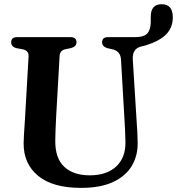

<svg xmlns="http://www.w3.org/2000/svg" viewBox="-20 -876 839 910"><path d="M570.5 -300.5 553.5 -593.5Q551 -632.5 516 -641.5L490 -647.5Q464 -654.5 464 -675.5Q464 -700 492 -700H619.5Q663 -700 678.8 -718.2Q694.5 -736.5 694.5 -772.5V-797Q694.5 -856 746.5 -856Q799 -856 799 -794Q799 -745.5 767.8 -713.5Q736.5 -681.5 671 -661L648.5 -655.5Q605.5 -644.5 609.5 -592L627.5 -302.5Q629.5 -276.5 630.8 -251.5Q632 -226.5 632.5 -200Q633.5 -138.5 604.8 -90Q576 -41.5 516.2 -13.5Q456.5 14.5 364 14.5Q229.5 14.5 160.2 -43Q91 -100.5 92 -198Q92 -213 93.5 -236Q95 -259 96.5 -282.8Q98 -306.5 99 -322.5L115.5 -610Q116.5 -636.5 87 -642.5L59.5 -647.5Q33 -653.5 33 -675.5Q33 -700 61 -700H314.5Q342.5 -700 342.5 -675.5Q342.5 -655 316 -648L289 -642.5Q264 -637 262.5 -610.5L246 -321.5Q244 -287 243.2 -259Q242.5 -231 242 -210Q241 -126 284.5 -85.5Q328 -45 405 -45Q486 -45 531 -87.2Q576 -129.5 574.5 -203.5Q574 -236.5 572.8 -258.8Q571.5 -281 570.5 -300.5Z"/></svg>

Font: Fraunces 72pt S050 SemiBold
Style: Regular
Weight: 600
Version: Version 1.000; ttfautohint (v1.8.3)